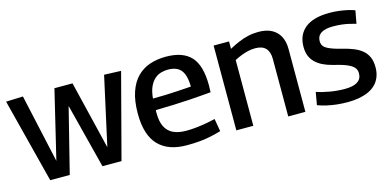

<svg xmlns="http://www.w3.org/2000/svg" viewBox="-58 -859 2394 1179"><g transform="rotate(-15 1139.0 -269.5)"><path d="M147 0 10 -536 118 -540 214 -105 318 -539H433L538 -105L634 -540L741 -536L600 0H479L374 -411L271 0Z M1015 10Q956 10 911.5 -5.5Q867 -21 835.5 -53Q804 -85 788 -135.5Q772 -186 772 -255Q772 -336 791.5 -392.5Q811 -449 845.5 -483.5Q880 -518 926.5 -533.5Q973 -549 1028 -549Q1136 -549 1187.5 -493Q1239 -437 1239 -311Q1239 -304 1238.5 -291.5Q1238 -279 1238 -267Q1215 -265 1179.5 -262Q1144 -259 1098 -256Q1052 -253 998 -251Q944 -249 885 -248Q884 -244 884 -239.5Q884 -235 884 -230Q884 -175 901 -141.5Q918 -108 951 -92.5Q984 -77 1034 -77Q1064 -77 1096.5 -80.5Q1129 -84 1160 -89.5Q1191 -95 1219 -102L1233 -21Q1203 -12 1168.5 -4.5Q1134 3 1096 6.5Q1058 10 1015 10ZM886 -321Q928 -321 966.5 -322.5Q1005 -324 1038 -326Q1071 -328 1094.5 -329.5Q1118 -331 1130 -332Q1129 -382 1117 -412Q1105 -442 1081 -455.5Q1057 -469 1020 -469Q997 -469 975 -462.5Q953 -456 934.5 -439.5Q916 -423 903 -394.5Q890 -366 886 -321Z M1330 0V-539H1428V-492Q1461 -510 1491 -522.5Q1521 -535 1552 -542Q1583 -549 1617 -549Q1667 -549 1700.5 -531Q1734 -513 1751.5 -480Q1769 -447 1769 -399V0H1660V-366Q1660 -411 1638 -434Q1616 -457 1572 -457Q1549 -457 1527 -452Q1505 -447 1483 -438.5Q1461 -430 1438 -418V0Z M1848 -21 1862 -102Q1879 -96 1901 -90.5Q1923 -85 1946.5 -81Q1970 -77 1994 -75Q2018 -73 2040 -73Q2095 -73 2121.5 -91Q2148 -109 2148 -143Q2148 -162 2139.5 -175Q2131 -188 2113 -198.5Q2095 -209 2069 -217.5Q2043 -226 2008 -234Q1973 -243 1946 -256Q1919 -269 1899.5 -288Q1880 -307 1870.5 -331.5Q1861 -356 1861 -388Q1861 -465 1913.5 -507Q1966 -549 2068 -549Q2099 -549 2127 -545.5Q2155 -542 2180.5 -536.5Q2206 -531 2227 -523L2212 -441Q2191 -447 2169.5 -452Q2148 -457 2123 -460Q2098 -463 2068 -463Q2017 -463 1991.5 -446Q1966 -429 1966 -397Q1966 -378 1974.5 -366Q1983 -354 1999.5 -345.5Q2016 -337 2039 -329.5Q2062 -322 2091 -315Q2128 -306 2158.5 -293.5Q2189 -281 2210.5 -263Q2232 -245 2244 -218.5Q2256 -192 2256 -153Q2256 -119 2245 -91.5Q2234 -64 2214.5 -45Q2195 -26 2168 -14Q2141 -2 2108 4Q2075 10 2038 10Q2003 10 1970 6.5Q1937 3 1906 -4Q1875 -11 1848 -21Z"/></g></svg>

Font: Georama ExtraCondensed Thin Medium
Style: Regular
Weight: 500
Version: Version 1.001